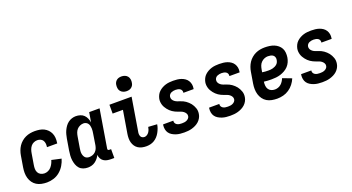

<svg xmlns="http://www.w3.org/2000/svg" viewBox="-50 -1351 3599 1961"><g transform="rotate(-20 1750.0 -371.0)"><path d="M209 8Q179 8 150 2Q121 -4 97.5 -18.5Q74 -33 58 -55.5Q42 -78 34 -105.5Q26 -133 26 -162.5Q26 -192 31 -222L51 -342Q55 -367 64 -392Q73 -417 87.5 -439Q102 -461 123 -479Q144 -497 168 -508Q192 -519 217.5 -523.5Q243 -528 268 -528Q294 -528 319.5 -524Q345 -520 367 -509Q389 -498 406 -480.5Q423 -463 433 -440.5Q443 -418 445 -392.5Q447 -367 443 -340L442 -331H331V-336Q334 -354 331.5 -372Q329 -390 320 -404Q311 -418 294.5 -425Q278 -432 260 -432Q241 -432 222 -423.5Q203 -415 190.5 -399Q178 -383 171.5 -364.5Q165 -346 162 -327L142 -207Q138 -185 138.5 -163.5Q139 -142 148.5 -124.5Q158 -107 176.5 -97.5Q195 -88 217 -88Q236 -88 255.5 -96.5Q275 -105 289 -121Q303 -137 312.5 -155.5Q322 -174 327 -193L431 -170Q421 -134 400.5 -100Q380 -66 349.5 -40.5Q319 -15 282 -3.5Q245 8 209 8Z M939 8H903Q882 8 861.5 4Q841 0 824 -11.5Q807 -23 797.5 -41.5Q788 -60 787 -81Q778 -62 764 -45Q750 -28 732.5 -15.5Q715 -3 694.5 2.5Q674 8 654 8Q627 8 603 -0.5Q579 -9 563 -27Q547 -45 538.5 -68.5Q530 -92 526.5 -117.5Q523 -143 525 -169.5Q527 -196 531 -222L551 -342Q555 -364 560.5 -385.5Q566 -407 575.5 -427.5Q585 -448 598.5 -467Q612 -486 630.5 -500Q649 -514 671 -521Q693 -528 714 -528Q739 -528 762.5 -520.5Q786 -513 802 -497Q818 -481 827.5 -459Q837 -437 840 -414L858 -520H971L903 -108Q902 -104 902.5 -100Q903 -96 905.5 -93Q908 -90 911.5 -89Q915 -88 919 -88H939ZM702 -88Q720 -88 738 -94Q756 -100 770 -113.5Q784 -127 791.5 -144.5Q799 -162 802 -180L821 -300Q824 -314 825 -328.5Q826 -343 825.5 -357Q825 -371 821.5 -384.5Q818 -398 810 -409Q802 -420 789.5 -426Q777 -432 763 -432Q744 -432 724.5 -423.5Q705 -415 691.5 -399.5Q678 -384 671.5 -365Q665 -346 662 -327L642 -207Q640 -193 638.5 -179.5Q637 -166 638.5 -153Q640 -140 644.5 -128Q649 -116 657 -106.5Q665 -97 677 -92.5Q689 -88 702 -88Z M1289 8Q1265 8 1242.5 3Q1220 -2 1201 -14Q1182 -26 1169.5 -44.5Q1157 -63 1151 -84.5Q1145 -106 1145 -130Q1145 -154 1149 -178L1190 -424H1078V-520H1319L1260 -162Q1257 -149 1257.5 -136Q1258 -123 1263 -111.5Q1268 -100 1279 -94Q1290 -88 1303 -88Q1317 -88 1330.5 -96.5Q1344 -105 1352.5 -117.5Q1361 -130 1366 -144Q1371 -158 1373 -172L1468 -166Q1465 -144 1457 -122.5Q1449 -101 1438 -81Q1427 -61 1411 -43.5Q1395 -26 1375 -14Q1355 -2 1333 3Q1311 8 1289 8ZM1291 -590Q1272 -590 1255 -597Q1238 -604 1226.5 -618Q1215 -632 1212.5 -651Q1210 -670 1213 -689Q1215 -703 1222 -715Q1229 -727 1240.5 -735.5Q1252 -744 1265 -747Q1278 -750 1292 -750Q1311 -750 1328.5 -743Q1346 -736 1357 -722Q1368 -708 1371 -689Q1374 -670 1370 -651Q1368 -637 1361 -625Q1354 -613 1342.5 -604.5Q1331 -596 1318 -593Q1305 -590 1291 -590Z M1701 8Q1678 8 1655.5 5.5Q1633 3 1612 -4Q1591 -11 1572 -22.5Q1553 -34 1540.5 -51.5Q1528 -69 1524 -91.5Q1520 -114 1523 -137L1525 -144H1636L1635 -142Q1633 -128 1639.5 -116.5Q1646 -105 1657.5 -98.5Q1669 -92 1682.5 -90Q1696 -88 1709 -88Q1722 -88 1735 -89.5Q1748 -91 1760.5 -96.5Q1773 -102 1782.5 -112Q1792 -122 1794 -135Q1797 -151 1789 -165Q1781 -179 1768.5 -188.5Q1756 -198 1741 -203.5Q1726 -209 1711.5 -214Q1697 -219 1682.5 -226Q1668 -233 1655.5 -241.5Q1643 -250 1632 -260.5Q1621 -271 1611.5 -283Q1602 -295 1594 -309Q1586 -323 1581.5 -338Q1577 -353 1575.5 -369Q1574 -385 1577 -402Q1581 -422 1590.5 -441.5Q1600 -461 1616 -476Q1632 -491 1651 -501.5Q1670 -512 1690 -518Q1710 -524 1730.5 -526Q1751 -528 1772 -528Q1794 -528 1816.5 -525.5Q1839 -523 1859.5 -516Q1880 -509 1897.5 -497Q1915 -485 1926.5 -467Q1938 -449 1942 -427.5Q1946 -406 1942 -383L1941 -376H1830V-378Q1832 -391 1827 -402.5Q1822 -414 1811.5 -420.5Q1801 -427 1788.5 -429.5Q1776 -432 1764 -432Q1752 -432 1740.5 -430Q1729 -428 1717.5 -423Q1706 -418 1698 -408Q1690 -398 1688 -386Q1685 -369 1692.5 -355Q1700 -341 1712.5 -331.5Q1725 -322 1739.5 -316.5Q1754 -311 1769.5 -306Q1785 -301 1799 -294.5Q1813 -288 1825.5 -279Q1838 -270 1849.5 -259.5Q1861 -249 1870.5 -237Q1880 -225 1887 -211.5Q1894 -198 1899.5 -183Q1905 -168 1906 -151.5Q1907 -135 1904 -118Q1901 -98 1890 -78Q1879 -58 1862.5 -43Q1846 -28 1826 -18Q1806 -8 1785 -2Q1764 4 1743 6Q1722 8 1701 8Z M2201 8Q2178 8 2155.5 5.5Q2133 3 2112 -4Q2091 -11 2072 -22.5Q2053 -34 2040.5 -51.5Q2028 -69 2024 -91.5Q2020 -114 2023 -137L2025 -144H2136L2135 -142Q2133 -128 2139.5 -116.5Q2146 -105 2157.5 -98.5Q2169 -92 2182.5 -90Q2196 -88 2209 -88Q2222 -88 2235 -89.5Q2248 -91 2260.5 -96.5Q2273 -102 2282.5 -112Q2292 -122 2294 -135Q2297 -151 2289 -165Q2281 -179 2268.5 -188.5Q2256 -198 2241 -203.5Q2226 -209 2211.5 -214Q2197 -219 2182.5 -226Q2168 -233 2155.5 -241.5Q2143 -250 2132 -260.5Q2121 -271 2111.5 -283Q2102 -295 2094 -309Q2086 -323 2081.5 -338Q2077 -353 2075.5 -369Q2074 -385 2077 -402Q2081 -422 2090.5 -441.5Q2100 -461 2116 -476Q2132 -491 2151 -501.5Q2170 -512 2190 -518Q2210 -524 2230.5 -526Q2251 -528 2272 -528Q2294 -528 2316.5 -525.5Q2339 -523 2359.5 -516Q2380 -509 2397.5 -497Q2415 -485 2426.5 -467Q2438 -449 2442 -427.5Q2446 -406 2442 -383L2441 -376H2330V-378Q2332 -391 2327 -402.5Q2322 -414 2311.5 -420.5Q2301 -427 2288.5 -429.5Q2276 -432 2264 -432Q2252 -432 2240.5 -430Q2229 -428 2217.5 -423Q2206 -418 2198 -408Q2190 -398 2188 -386Q2185 -369 2192.5 -355Q2200 -341 2212.5 -331.5Q2225 -322 2239.5 -316.5Q2254 -311 2269.5 -306Q2285 -301 2299 -294.5Q2313 -288 2325.5 -279Q2338 -270 2349.5 -259.5Q2361 -249 2370.5 -237Q2380 -225 2387 -211.5Q2394 -198 2399.5 -183Q2405 -168 2406 -151.5Q2407 -135 2404 -118Q2401 -98 2390 -78Q2379 -58 2362.5 -43Q2346 -28 2326 -18Q2306 -8 2285 -2Q2264 4 2243 6Q2222 8 2201 8Z M2712 8Q2682 8 2653 2.5Q2624 -3 2600 -17.5Q2576 -32 2559.5 -55Q2543 -78 2535 -105Q2527 -132 2526.5 -162Q2526 -192 2531 -222L2551 -342Q2555 -367 2564 -392Q2573 -417 2587.5 -439Q2602 -461 2623 -479Q2644 -497 2668 -508Q2692 -519 2717 -523.5Q2742 -528 2767 -528Q2793 -528 2819 -524.5Q2845 -521 2867.5 -512Q2890 -503 2909 -487.5Q2928 -472 2939.5 -450.5Q2951 -429 2953 -403Q2955 -377 2951 -351Q2947 -327 2936.5 -303.5Q2926 -280 2908.5 -261.5Q2891 -243 2868 -230Q2845 -217 2821 -209.5Q2797 -202 2772.5 -199.5Q2748 -197 2724 -197Q2703 -197 2682.5 -198Q2662 -199 2641 -202Q2638 -181 2639.5 -160Q2641 -139 2651.5 -122Q2662 -105 2680.5 -96.5Q2699 -88 2721 -88Q2738 -88 2755.5 -94Q2773 -100 2787 -112Q2801 -124 2811 -139.5Q2821 -155 2828 -172L2925 -135Q2912 -103 2890.5 -75.5Q2869 -48 2840 -28.5Q2811 -9 2778 -0.5Q2745 8 2712 8ZM2724 -293Q2736 -293 2748.5 -294Q2761 -295 2773 -298.5Q2785 -302 2796.5 -307.5Q2808 -313 2818 -322Q2828 -331 2833 -342.5Q2838 -354 2840 -366Q2843 -381 2838.5 -395Q2834 -409 2823 -417.5Q2812 -426 2797 -429Q2782 -432 2767 -432Q2748 -432 2728.5 -424Q2709 -416 2694 -400.5Q2679 -385 2672 -365.5Q2665 -346 2662 -327L2657 -298Q2674 -295 2690.5 -294Q2707 -293 2724 -293Z M3201 8Q3178 8 3155.5 5.5Q3133 3 3112 -4Q3091 -11 3072 -22.5Q3053 -34 3040.5 -51.5Q3028 -69 3024 -91.5Q3020 -114 3023 -137L3025 -144H3136L3135 -142Q3133 -128 3139.5 -116.5Q3146 -105 3157.5 -98.5Q3169 -92 3182.5 -90Q3196 -88 3209 -88Q3222 -88 3235 -89.5Q3248 -91 3260.5 -96.5Q3273 -102 3282.5 -112Q3292 -122 3294 -135Q3297 -151 3289 -165Q3281 -179 3268.5 -188.5Q3256 -198 3241 -203.5Q3226 -209 3211.5 -214Q3197 -219 3182.5 -226Q3168 -233 3155.5 -241.5Q3143 -250 3132 -260.5Q3121 -271 3111.5 -283Q3102 -295 3094 -309Q3086 -323 3081.5 -338Q3077 -353 3075.5 -369Q3074 -385 3077 -402Q3081 -422 3090.5 -441.5Q3100 -461 3116 -476Q3132 -491 3151 -501.5Q3170 -512 3190 -518Q3210 -524 3230.5 -526Q3251 -528 3272 -528Q3294 -528 3316.5 -525.5Q3339 -523 3359.5 -516Q3380 -509 3397.5 -497Q3415 -485 3426.5 -467Q3438 -449 3442 -427.5Q3446 -406 3442 -383L3441 -376H3330V-378Q3332 -391 3327 -402.5Q3322 -414 3311.5 -420.5Q3301 -427 3288.5 -429.5Q3276 -432 3264 -432Q3252 -432 3240.5 -430Q3229 -428 3217.5 -423Q3206 -418 3198 -408Q3190 -398 3188 -386Q3185 -369 3192.5 -355Q3200 -341 3212.5 -331.5Q3225 -322 3239.5 -316.5Q3254 -311 3269.5 -306Q3285 -301 3299 -294.5Q3313 -288 3325.5 -279Q3338 -270 3349.5 -259.5Q3361 -249 3370.5 -237Q3380 -225 3387 -211.5Q3394 -198 3399.5 -183Q3405 -168 3406 -151.5Q3407 -135 3404 -118Q3401 -98 3390 -78Q3379 -58 3362.5 -43Q3346 -28 3326 -18Q3306 -8 3285 -2Q3264 4 3243 6Q3222 8 3201 8Z"/></g></svg>

Font: Iosevka
Style: Bold Italic
Weight: 700
Italic angle: -9°
Monospace: yes
Designer: Belleve Invis
Foundry: Belleve Invis
Version: Version 32.5.0; ttfautohint (v1.8.4)